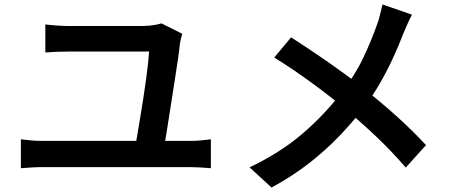

<svg xmlns="http://www.w3.org/2000/svg" viewBox="-20 -799 2040 864"><path d="M800 -647Q797 -638 794 -624.5Q791 -611 790 -605Q787 -575 780 -527Q773 -479 764 -422.5Q755 -366 746.5 -310.5Q738 -255 730.5 -208.5Q723 -162 718 -135H588Q592 -157 598 -192.5Q604 -228 611 -270.5Q618 -313 625 -357.5Q632 -402 637.5 -443Q643 -484 646.5 -516.5Q650 -549 651 -567Q627 -567 589 -567Q551 -567 507 -567Q463 -567 420 -567Q377 -567 343.5 -567Q310 -567 292 -567Q263 -567 236.5 -566Q210 -565 184 -563V-689Q208 -686 237 -684Q266 -682 291 -682Q306 -682 331.5 -682Q357 -682 389 -682Q421 -682 455 -682Q489 -682 521.5 -682Q554 -682 580 -682Q606 -682 622 -682Q634 -682 651 -683.5Q668 -685 683 -688Q698 -691 706 -694ZM74 -172Q97 -169 121.5 -167Q146 -165 169 -165H838Q864 -165 887 -167.5Q910 -170 929 -172V-42Q908 -44 881.5 -45.5Q855 -47 838 -47H169Q147 -47 122.5 -45.5Q98 -44 74 -42Z M1834 -733Q1825 -717 1813.5 -691Q1802 -665 1795 -648Q1776 -598 1749.5 -540Q1723 -482 1689 -423Q1655 -364 1614 -310Q1567 -250 1508 -188Q1449 -126 1374 -67Q1299 -8 1202 45L1103 -46Q1240 -111 1339.5 -196Q1439 -281 1517 -383Q1578 -461 1615 -539.5Q1652 -618 1678 -692Q1685 -711 1691 -736Q1697 -761 1701 -779ZM1290 -631Q1327 -607 1370 -578.5Q1413 -550 1456 -520Q1499 -490 1538.5 -461Q1578 -432 1608 -407Q1688 -345 1762.5 -278Q1837 -211 1897 -146L1806 -45Q1741 -120 1673.5 -184Q1606 -248 1528 -313Q1501 -336 1466 -363.5Q1431 -391 1390 -421Q1349 -451 1304.5 -481.5Q1260 -512 1214 -540Z"/></svg>

Font: Noto Sans JP Thin SemiBold
Style: Regular
Weight: 600
Version: Version 2.004-H2;hotconv 1.0.118;makeotfexe 2.5.65603